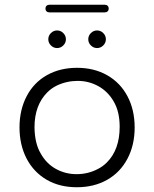

<svg xmlns="http://www.w3.org/2000/svg" viewBox="-20 -791 648 807"><path d="M390 -80Q412 -91 429 -108Q483 -162 483 -258Q483 -323 457 -366Q433 -407 393 -429Q353 -451 306.5 -451Q260 -451 218 -431Q196 -420 179 -403Q125 -349 125 -256Q126 -188 151 -146Q175 -103 215 -81Q255 -59 302 -59Q349 -59 390 -80ZM430 -35Q375 -4 303 -4Q231 -4 177 -35Q122 -67 92 -124Q62 -182 62 -255.5Q62 -329 92 -386.5Q122 -444 177 -475Q232 -506 304 -506Q376 -506 431 -474.5Q486 -443 516 -386Q546 -329 546 -255Q546 -181 515.5 -123.5Q485 -66 430 -35ZM414 -600Q403 -589 388 -589Q373 -589 362 -600Q351 -611 351 -626Q351 -641 362 -652Q373 -663 388 -663Q403 -663 414 -652Q425 -641 425 -626Q425 -611 414 -600ZM246 -600Q235 -589 220 -589Q205 -589 194 -600Q183 -611 183 -626Q183 -641 194 -652Q205 -663 220 -663Q235 -663 246 -652Q257 -641 257 -626Q257 -611 246 -600ZM187 -739Q180 -739 175.5 -743.5Q171 -748 171 -755Q171 -762 175.5 -766.5Q180 -771 187 -771H421Q428 -771 432.5 -766.5Q437 -762 437 -755Q437 -748 432.5 -743.5Q428 -739 421 -739Z"/></svg>

Font: Kurewa Gothic CJK TC Regular
Style: Regular
Weight: 400
Designer: Max Yao
Foundry: Max-Everyday
Version: Version 1.071; ttfautohint (v1.8.3)